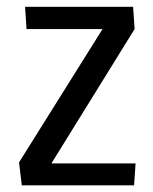

<svg xmlns="http://www.w3.org/2000/svg" viewBox="-20 -556 460 576"><path d="M382.3 0H45.4L37.1 -68.8L287.6 -468.8H59.6L55.2 -535.6H379.4L383.8 -468.8L134.3 -65.9H386.7Z"/></svg>

Font: Coda
Style: Regular
Weight: 400
Designer: vernon adams
Foundry: vernon adams
Version: Version 2.000; ttfautohint (v0.8) -r 50 -G 200 -x